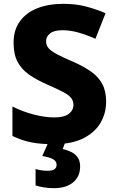

<svg xmlns="http://www.w3.org/2000/svg" viewBox="-20 -744 611 1004"><path d="M535 -212Q535 -152 505.5 -101.5Q476 -51 415 -20.5Q354 10 260 10Q190 10 141.5 0Q93 -10 45 -33V-187Q99 -160 157 -145Q215 -130 264 -130Q315 -130 339.5 -148.5Q364 -167 364 -196Q364 -218 350.5 -233.5Q337 -249 307 -264.5Q277 -280 227 -302Q172 -326 132.5 -353.5Q93 -381 72 -420.5Q51 -460 51 -521Q51 -587 84 -632.5Q117 -678 175.5 -701Q234 -724 312 -724Q379 -724 433.5 -709Q488 -694 532 -675L479 -541Q435 -561 391 -573.5Q347 -586 307 -586Q263 -586 242 -569.5Q221 -553 221 -528Q221 -507 234.5 -491.5Q248 -476 279.5 -459.5Q311 -443 365 -420Q419 -396 457 -369Q495 -342 515 -304.5Q535 -267 535 -212ZM399 126Q399 179 362.5 209.5Q326 240 262 240Q232 240 207 235.5Q182 231 166 226V140Q198 149 229 149Q276 149 276 118Q276 99 257.5 88.5Q239 78 201 72L233 0H321L308 35Q329 40 350 49.5Q371 59 385 77.5Q399 96 399 126Z"/></svg>

Font: Noto Sans Lao Looped ExtraBold
Style: Regular
Weight: 800
Designer: Mark Frömberg, Ben Mitchell
Foundry: The Fontpad Ltd
Version: Version 1.002; ttfautohint (v1.8.4.7-5d5b)